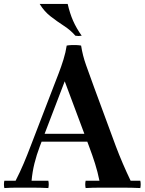

<svg xmlns="http://www.w3.org/2000/svg" viewBox="-30 -951 735 973"><path d="M-8 2Q-12 -17 -8 -35H49Q72 -80 90 -122.5Q108 -165 125 -210L244 -519Q254 -545 267 -578.5Q280 -612 291.5 -649Q303 -686 308 -720Q318 -722 331.5 -722.5Q345 -723 358 -722.5Q371 -722 381 -720L298 -539L172 -210Q155 -165 144.5 -122.5Q134 -80 130 -35H215Q219 -17 215 2Q174 0 139.5 0Q105 0 88 0Q70 0 48.5 0Q27 0 -8 2ZM632 -35H681Q685 -17 681 2Q658 1 639.5 0.5Q621 0 600.5 0Q580 0 552 0Q512 0 475 0Q438 0 404 2Q400 -17 404 -35H474Q465 -80 451.5 -122.5Q438 -165 421 -210L298 -539L381 -720Q389 -669 406 -621.5Q423 -574 447 -508L557 -210Q574 -165 592.5 -122Q611 -79 632 -35ZM433 -233H171V-273H433ZM171 -931H313Q324 -883 340.5 -845.5Q357 -808 384 -770Q368 -767 352 -770Q328 -798 294 -820Q260 -842 227 -867.5Q194 -893 171 -931Z"/></svg>

Font: Poltawski Nowy Medium
Style: Regular
Weight: 500
Version: Version 1.001;gftools[0.9.25]